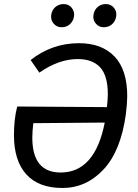

<svg xmlns="http://www.w3.org/2000/svg" viewBox="-20 -914 682 946"><path d="M278.8 -64Q447.8 -64 496.1 -310.1L144 -307.1Q139.2 -264.2 139.2 -236.8Q138.7 -64 278.8 -64ZM369.1 -701.2Q481.9 -701.2 544.4 -635.5Q606.9 -569.8 606.9 -439.9Q606.9 -406.7 600.1 -351.1Q575.2 -169.9 490 -78.9Q404.8 12.2 287.6 12.2Q170.4 12.2 109.6 -54.9Q48.8 -122.1 48.8 -248Q48.8 -329.1 64.9 -389.2L506.8 -386.2Q510.7 -417 511.2 -450.2Q511.2 -541 473.6 -582Q436 -623 362.8 -623Q270 -623 173.8 -556.2L130.9 -618.2Q236.3 -701.2 369.1 -701.2ZM532 -794.4Q515.1 -779.8 491.2 -779.8Q467.3 -779.8 452.1 -797.9Q437 -815.9 440.4 -839.8Q443.8 -863.8 460.4 -878.9Q477.1 -894 501.5 -894Q525.9 -894 541 -876Q556.2 -857.9 552.5 -833.5Q548.8 -809.1 532 -794.4ZM324.7 -794.9Q308.1 -779.8 283.7 -779.8Q259.3 -779.8 244.1 -797.9Q229 -815.9 232.4 -840.3Q235.8 -864.7 252.9 -879.4Q270 -894 293.9 -894Q317.9 -894 333 -876Q348.1 -857.9 344.7 -834Q341.3 -810.1 324.7 -794.9Z"/></svg>

Font: FiraSans-Italic
Style: Italic
Weight: 400
Italic angle: -8°
Designer: Carrois Corporate & Edenspiekermann AG
Foundry: Carrois Corporate GbR & Edenspiekermann AG
Version: Version 3.106;PS 003.106;hotconv 1.0.70;makeotf.lib2.5.58329